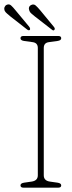

<svg xmlns="http://www.w3.org/2000/svg" viewBox="-64 -866 333 886"><path d="M138 -57Q138 -32 166.5 -28L201.5 -23Q218.5 -20.5 218.5 -10.5Q218.5 0 204.5 0H44.5Q30.5 0 30.5 -10.5Q30.5 -20.5 47 -23L81.5 -28Q110.5 -32 110.5 -57V-644.5Q110.5 -668.5 86.5 -671.5L47 -677Q30.5 -679.5 30.5 -689.5Q30.5 -700 44.5 -700H204.5Q218.5 -700 218.5 -689.5Q218.5 -679.5 201.5 -677L161.5 -671.5Q138 -668.5 138 -644.5ZM8 -818 70 -743.5Q77 -735 74 -728.5Q69 -723.5 61 -730L-16.5 -790.5Q-23 -796.5 -30.5 -802.5Q-38 -808.5 -42 -815.5Q-46 -825.5 -43 -833Q-40 -840.5 -33.5 -843.5Q-22 -849 -13 -841Q-4 -833 8 -818ZM122 -818 183.5 -743.5Q191.5 -734.5 187.5 -729Q183 -722 175 -729.5L97 -790Q90 -796 82.5 -802Q75 -808 72 -815Q64 -835 80 -843Q91.5 -848.5 100.5 -840.8Q109.5 -833 122 -818Z"/></svg>

Font: Fraunces 144pt S100 Thin
Style: Regular
Weight: 100
Version: Version 1.000; ttfautohint (v1.8.3)